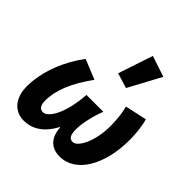

<svg xmlns="http://www.w3.org/2000/svg" viewBox="-211 -966 1141 1141"><g transform="rotate(45 359.5 -395.5)"><path d="M158 12C227 12 290 -23 337 -112H341C347 -26 393 12 461 12C597 12 686 -144 686 -352C686 -400 681 -458 667 -507L530 -477C542 -433 547 -377 547 -328C547 -206 498 -104 454 -104C427 -104 415 -124 415 -172C415 -223 435 -309 457 -360H315C303 -190 246 -104 204 -104C180 -104 165 -123 165 -161C165 -252 203 -343 285 -457L160 -508C85 -409 28 -273 28 -146C28 -45 83 12 158 12ZM452 -555 562 -759 430 -803 357 -584Z"/></g></svg>

Font: Source Sans Pro
Style: Bold Italic
Weight: 700
Italic angle: -11°
Designer: Paul D. Hunt
Foundry: Adobe Systems Incorporated
Version: Version 3.006;hotconv 1.0.111;makeotfexe 2.5.65597